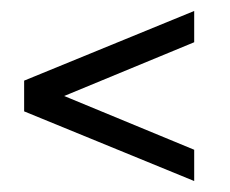

<svg xmlns="http://www.w3.org/2000/svg" viewBox="-20 -525 419 350"><path d="M334 -195V-252L97 -350L334 -448V-505L24 -378V-322Z"/></svg>

Font: Bebas Neue Regular two
Style: Regular2
Weight: 400
Designer: Ryoichi Tsunekawa & LGV (GE)
Foundry: Free Software Foundation, Inc.
Version: Version 1.003 August 13, 2016